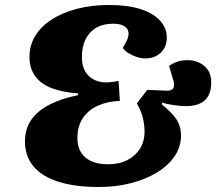

<svg xmlns="http://www.w3.org/2000/svg" viewBox="-20 -735 884 769"><path d="M376 14Q281 14 214.5 -7Q148 -28 114 -69Q80 -110 80 -168Q80 -218 104.5 -254Q129 -290 176.5 -315Q224 -340 293 -354V-361Q233 -365 189.5 -381Q146 -397 122 -428.5Q98 -460 98 -507Q98 -553 121 -591Q144 -629 186.5 -656.5Q229 -684 287.5 -699.5Q346 -715 418 -715Q492 -715 543 -698.5Q594 -682 621 -652.5Q648 -623 648 -585Q648 -547 624 -524Q600 -501 561 -501Q545 -501 527 -507Q509 -513 494 -522.5Q479 -532 472 -543L486 -569Q497 -590 494.5 -606Q492 -622 476.5 -631Q461 -640 433 -640Q393 -640 365 -623.5Q337 -607 322.5 -577Q308 -547 308 -506Q308 -457 335.5 -431Q363 -405 405 -405Q415 -405 428 -406.5Q441 -408 455 -411L460 -331Q410 -329 371.5 -311.5Q333 -294 311.5 -261.5Q290 -229 290 -182Q290 -149 304 -125.5Q318 -102 345.5 -89.5Q373 -77 412 -77Q457 -77 489.5 -93.5Q522 -110 540.5 -139.5Q559 -169 559 -208Q559 -233 552.5 -261.5Q546 -290 528 -321L570 -375L642 -372Q659 -371 667.5 -375.5Q676 -380 677 -392Q678 -404 671 -424L657 -471Q671 -481 689 -487.5Q707 -494 731 -494Q770 -494 798 -471Q826 -448 826 -405Q826 -357 800.5 -333.5Q775 -310 725 -310Q703 -310 675.5 -314Q648 -318 629 -324V-316Q667 -286 686 -258Q705 -230 705 -189Q704 -145 678.5 -108Q653 -71 607.5 -43.5Q562 -16 502.5 -1Q443 14 376 14Z"/></svg>

Font: Literata ExtraBold
Style: Italic
Weight: 800
Italic angle: -2°
Designer: Latin by Veronika Burian and Jose Scaglione. Greek by Irene Vlachou. Cyrillic by Vera Evstafieva
Foundry: TypeTogether
Version: Version 3.002